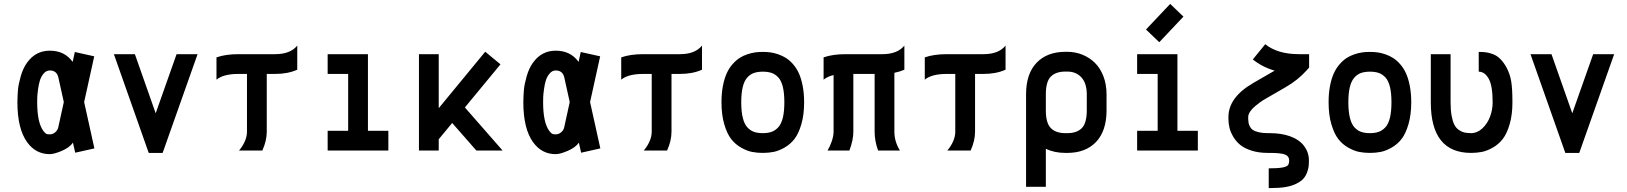

<svg xmlns="http://www.w3.org/2000/svg" viewBox="-20 -781 8438 996"><path d="M416.5 -251.5 469.7 -11.2 370.1 11.2 358.4 -41Q340.8 -15.6 300.8 1.5Q260.7 18.6 238.3 18.6Q165.5 18.6 121.1 -43Q70.3 -112.8 70.3 -250.5Q70.8 -287.6 73.2 -315.4Q75.7 -343.3 87.6 -385.5Q99.6 -427.7 121.1 -457Q165.5 -518.1 238.3 -518.1Q315.4 -518.1 356.9 -460L368.2 -511.2L468.8 -488.8ZM238.3 -415.5Q220.2 -415.5 207 -400.1Q193.8 -384.8 187.5 -365.2Q181.2 -345.7 177.5 -318.6Q173.8 -291.5 173.3 -277.6Q172.9 -263.7 172.9 -250.5Q172.9 -146.5 204.1 -103Q213.9 -89.8 220 -86.9Q226.1 -84 238.3 -84Q253.9 -84 266.6 -95Q279.3 -106 282.2 -120.1L311 -251.5L282.7 -379.4Q274.4 -415.5 238.3 -415.5Z M751.5 12.2 570.8 -500H679.7L787.6 -193.4L896 -500H1004.9L823.7 12.2Z M1217.3 -500H1407.7Q1485.8 -500 1522 -544.4V-419.4Q1473.1 -397.5 1407.7 -397.5H1363.8V-97.7Q1363.8 -50.8 1340.8 0H1219.7Q1237.8 -20.5 1249.5 -46.6Q1261.2 -72.8 1261.2 -97.7V-397.5H1217.3Q1138.7 -397.5 1103 -367.7V-483.4Q1150.4 -500 1217.3 -500Z M1679.7 -500H1888.7V-102.5H1994.6V0H1679.7V-102.5H1786.1V-397.5H1679.7Z M2255.9 0H2153.3V-500H2255.9V-219.7L2497.1 -512.7L2576.2 -447.3L2391.6 -223.6L2587.4 0H2451.2L2325.7 -143.1L2255.9 -58.6Z M3041 -251.5 3094.2 -11.2 2994.6 11.2 2982.9 -41Q2965.3 -15.6 2925.3 1.5Q2885.3 18.6 2862.8 18.6Q2790 18.6 2745.6 -43Q2694.8 -112.8 2694.8 -250.5Q2695.3 -287.6 2697.8 -315.4Q2700.2 -343.3 2712.2 -385.5Q2724.1 -427.7 2745.6 -457Q2790 -518.1 2862.8 -518.1Q2939.9 -518.1 2981.4 -460L2992.7 -511.2L3093.3 -488.8ZM2862.8 -415.5Q2844.7 -415.5 2831.5 -400.1Q2818.4 -384.8 2812 -365.2Q2805.7 -345.7 2802 -318.6Q2798.3 -291.5 2797.9 -277.6Q2797.4 -263.7 2797.4 -250.5Q2797.4 -146.5 2828.6 -103Q2838.4 -89.8 2844.5 -86.9Q2850.6 -84 2862.8 -84Q2878.4 -84 2891.1 -95Q2903.8 -106 2906.7 -120.1L2935.5 -251.5L2907.2 -379.4Q2898.9 -415.5 2862.8 -415.5Z M3316.9 -500H3507.3Q3585.4 -500 3621.6 -544.4V-419.4Q3572.8 -397.5 3507.3 -397.5H3463.4V-97.7Q3463.4 -50.8 3440.4 0H3319.3Q3337.4 -20.5 3349.1 -46.6Q3360.8 -72.8 3360.8 -97.7V-397.5H3316.9Q3238.3 -397.5 3202.6 -367.7V-483.4Q3250 -500 3316.9 -500Z M4151.4 -250.5Q4151.4 -185.5 4137 -136.5Q4122.6 -87.4 4101.1 -59.8Q4079.6 -32.2 4049.3 -15.1Q4019 2 3992.7 7.1Q3966.3 12.2 3937 12.2Q3907.7 12.2 3881.3 7.1Q3855 2 3824.7 -15.1Q3794.4 -32.2 3772.9 -59.8Q3751.5 -87.4 3737.1 -136.5Q3722.7 -185.5 3722.7 -250.5Q3722.7 -297.4 3730.2 -335.9Q3737.8 -374.5 3750 -401.1Q3762.2 -427.7 3780 -448Q3797.9 -468.3 3816.4 -480.2Q3835 -492.2 3857.2 -499.5Q3879.4 -506.8 3897.9 -509.3Q3916.5 -511.7 3937 -511.7Q3957 -511.7 3976.1 -509.3Q3995.1 -506.8 4017.1 -499.3Q4039.1 -491.7 4057.6 -480Q4076.2 -468.3 4094 -448Q4111.8 -427.7 4124 -401.1Q4136.2 -374.5 4143.8 -335.9Q4151.4 -297.4 4151.4 -250.5ZM3937 -409.2Q3909.2 -409.2 3889.4 -401.9Q3869.6 -394.5 3854.7 -376.7Q3839.8 -358.9 3832.5 -327.6Q3825.2 -296.4 3825.2 -250.5Q3825.2 -202.1 3833.3 -169.7Q3841.3 -137.2 3856.9 -120.4Q3872.6 -103.5 3891.6 -96.9Q3910.6 -90.3 3937 -90.3Q3963.9 -90.3 3982.9 -97.2Q4002 -104 4017.6 -121.1Q4033.2 -138.2 4041 -170.4Q4048.8 -202.6 4048.8 -250.5Q4048.8 -297.9 4041 -330.1Q4033.2 -362.3 4017.6 -379.2Q4002 -396 3982.9 -402.6Q3963.9 -409.2 3937 -409.2Z M4252.4 -483.4Q4299.8 -500 4366.7 -500H4557.1Q4635.3 -500 4671.4 -544.4V-419.4Q4648.4 -409.2 4619.6 -403.3V-97.7Q4619.6 -46.9 4648.4 0H4535.2Q4517.1 -49.8 4517.1 -97.7V-397.5H4406.7V-97.7Q4406.7 -53.7 4386.2 0H4272.9Q4286.1 -22 4295.2 -49.3Q4304.2 -76.7 4304.2 -97.7V-391.6Q4272.9 -384.3 4252.4 -367.7Z M4891.6 -500H5082Q5160.2 -500 5196.3 -544.4V-419.4Q5147.5 -397.5 5082 -397.5H5038.1V-97.7Q5038.1 -50.8 5015.1 0H4894Q4912.1 -20.5 4923.8 -46.6Q4935.5 -72.8 4935.5 -97.7V-397.5H4891.6Q4813 -397.5 4777.3 -367.7V-483.4Q4824.7 -500 4891.6 -500Z M5617.7 -208.5V-291.5Q5617.7 -348.6 5590.1 -379.2Q5562.5 -409.7 5516.6 -409.7H5506.8Q5457 -409.7 5431.2 -383.8Q5405.3 -357.9 5405.3 -291.5V-208.5Q5405.3 -142.6 5431.2 -116.5Q5457 -90.3 5506.8 -90.3H5516.6Q5566.4 -90.3 5592 -116.5Q5617.7 -142.6 5617.7 -208.5ZM5516.6 12.2H5506.8Q5449.2 12.2 5405.3 -9.3V188H5302.7V-291.5Q5302.7 -398.4 5357.2 -455.3Q5411.6 -512.2 5506.8 -512.2H5516.6Q5558.1 -512.2 5595 -497.3Q5631.8 -482.4 5659.7 -455.1Q5687.5 -427.7 5703.9 -385.5Q5720.2 -343.3 5720.2 -291.5V-208.5Q5720.2 -102.1 5666 -44.9Q5611.8 12.2 5516.6 12.2Z M5878.9 -500H6087.9V-102.5H6193.8V0H5878.9V-102.5H5985.4V-397.5H5878.9ZM5993.7 -562 5924.8 -627.9 6050.3 -760.7 6119.1 -694.8Z M6667.5 50.8Q6667.5 29.3 6646.5 20.8Q6625.5 12.2 6566.4 12.2H6556.6Q6509.8 12.2 6472.9 0.5Q6436 -11.2 6414.1 -29.1Q6392.1 -46.9 6377.7 -71.3Q6363.3 -95.7 6357.9 -118.4Q6352.5 -141.1 6352.5 -164.6V-174.3Q6352.5 -275.9 6481.4 -350.6L6592.3 -414.6Q6527.8 -433.1 6479 -472.7L6543.5 -551.8Q6606.9 -500 6718.8 -500H6771V-430.2L6756.8 -414.6Q6712.4 -365.2 6648.9 -328.6L6533.2 -261.7Q6525.9 -257.3 6516.6 -250.5Q6507.3 -243.7 6491.5 -230.7Q6475.6 -217.8 6465.3 -202.6Q6455.1 -187.5 6455.1 -174.3V-164.6Q6455.6 -152.3 6456.8 -144.3Q6458 -136.2 6463.6 -125Q6469.2 -113.8 6479.2 -106.9Q6489.3 -100.1 6509 -95.2Q6528.8 -90.3 6556.6 -90.3H6566.4Q6627 -90.3 6671.9 -74.2Q6721.2 -56.2 6745.6 -22.9Q6770 10.3 6770 50.8Q6770 69.3 6768.3 83.7Q6766.6 98.1 6759.3 116.5Q6752 134.8 6739.5 147.9Q6727.1 161.1 6703.4 172.6Q6679.7 184.1 6647.5 189.5Q6615.2 194.8 6561.5 194.8V92.3Q6609.9 92.3 6632.6 87.9Q6655.3 83.5 6661.4 75.7Q6667.5 67.9 6667.5 50.8Z M7300.8 -250.5Q7300.8 -185.5 7286.4 -136.5Q7272 -87.4 7250.5 -59.8Q7229 -32.2 7198.7 -15.1Q7168.5 2 7142.1 7.1Q7115.7 12.2 7086.4 12.2Q7057.1 12.2 7030.8 7.1Q7004.4 2 6974.1 -15.1Q6943.8 -32.2 6922.4 -59.8Q6900.9 -87.4 6886.5 -136.5Q6872.1 -185.5 6872.1 -250.5Q6872.1 -297.4 6879.6 -335.9Q6887.2 -374.5 6899.4 -401.1Q6911.6 -427.7 6929.4 -448Q6947.3 -468.3 6965.8 -480.2Q6984.4 -492.2 7006.6 -499.5Q7028.8 -506.8 7047.4 -509.3Q7065.9 -511.7 7086.4 -511.7Q7106.4 -511.7 7125.5 -509.3Q7144.5 -506.8 7166.5 -499.3Q7188.5 -491.7 7207 -480Q7225.6 -468.3 7243.4 -448Q7261.2 -427.7 7273.4 -401.1Q7285.6 -374.5 7293.2 -335.9Q7300.8 -297.4 7300.8 -250.5ZM7086.4 -409.2Q7058.6 -409.2 7038.8 -401.9Q7019 -394.5 7004.2 -376.7Q6989.3 -358.9 6981.9 -327.6Q6974.6 -296.4 6974.6 -250.5Q6974.6 -202.1 6982.7 -169.7Q6990.7 -137.2 7006.3 -120.4Q7022 -103.5 7041 -96.9Q7060.1 -90.3 7086.4 -90.3Q7113.3 -90.3 7132.3 -97.2Q7151.4 -104 7167 -121.1Q7182.6 -138.2 7190.4 -170.4Q7198.2 -202.6 7198.2 -250.5Q7198.2 -297.9 7190.4 -330.1Q7182.6 -362.3 7167 -379.2Q7151.4 -396 7132.3 -402.6Q7113.3 -409.2 7086.4 -409.2Z M7723.1 -250.5Q7723.1 -336.4 7702.6 -372.8Q7682.1 -409.2 7650.9 -409.2V-511.7Q7673.3 -511.7 7689 -509.5Q7704.6 -507.3 7724.4 -500.2Q7744.1 -493.2 7761.5 -476.3Q7778.8 -459.5 7793.9 -433.1Q7813.5 -397 7819.6 -357.9Q7825.7 -318.8 7825.7 -250.5Q7825.7 -185.5 7811.3 -136.5Q7796.9 -87.4 7775.4 -59.8Q7753.9 -32.2 7723.6 -15.1Q7693.4 2 7667 7.1Q7640.6 12.2 7611.3 12.2Q7402.3 12.2 7402.3 -250.5V-500H7504.9V-250.5Q7504.9 -210.9 7510 -182.1Q7515.1 -153.3 7523.7 -135.7Q7532.2 -118.2 7546.4 -107.9Q7560.5 -97.7 7575.7 -94Q7590.8 -90.3 7611.3 -90.3Q7643.1 -90.3 7669.4 -114.7Q7695.8 -139.2 7709.5 -175.5Q7723.1 -211.9 7723.1 -250.5Z M8100.1 12.2 7919.4 -500H8028.3L8136.2 -193.4L8244.6 -500H8353.5L8172.4 12.2Z"/></svg>

Font: Anka/Coder Condensed
Style: Bold
Weight: 700
Width: 4
Monospace: yes
Version: Version 001.100